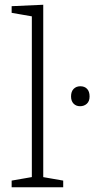

<svg xmlns="http://www.w3.org/2000/svg" viewBox="-20 -788 402 808"><path d="M162 -35 154 -44 246 -28V0H29V-28L121 -44L114 -35V-727L121 -718L29 -734V-762L162 -768ZM317 -341Q300 -341 289.5 -352Q279 -363 279 -382Q279 -403 290 -414Q301 -425 318 -425Q336 -425 346.5 -414Q357 -403 357 -382Q357 -362 345.5 -351.5Q334 -341 317 -341Z"/></svg>

Font: Bitter Thin Light
Style: Regular
Weight: 300
Version: Version 2.002